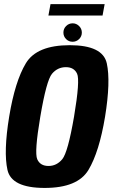

<svg xmlns="http://www.w3.org/2000/svg" viewBox="-20 -898 541 922"><path d="M194.5 4.5Q353 4.5 404.8 -82Q456.5 -168.5 484.5 -337.5Q512 -507 492.8 -594Q473.5 -681 315 -681Q156.5 -681 104.2 -594.2Q52 -507.5 24 -337.5Q-3.5 -169 15.8 -82.2Q35 4.5 194.5 4.5ZM213 -101Q173 -101 158.8 -133.5Q144.5 -166 173.5 -337.5Q203 -512 229.8 -543.8Q256.5 -575.5 296.5 -575.5Q335.5 -575.5 350.2 -544Q365 -512.5 335.5 -337.5Q306 -166 279 -133.5Q252 -101 213 -101ZM328.5 -697.5Q347 -697.5 360 -710.5Q373 -723.5 373 -741.5Q373 -760 359.8 -773Q346.5 -786 329 -786Q310.5 -786 297.5 -773Q284.5 -760 284.5 -741.5Q284.5 -723.5 297.2 -710.5Q310 -697.5 328.5 -697.5ZM212.5 -823.5H472.5L482.5 -878H222.5Z"/></svg>

Font: Anybody Condensed
Style: Bold Italic
Weight: 700
Width: 3
Italic angle: -10°
Version: Version 1.113;gftools[0.9.25]